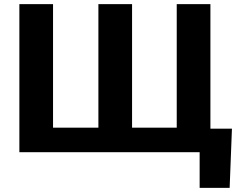

<svg xmlns="http://www.w3.org/2000/svg" viewBox="-20 -731 1187 922"><path d="M234.7 -711H73V0H938.7V171H1082.8L1093.8 -113H990.4V-711H828.7V-118H614.2V-711H452.5V-118H234.7Z"/></svg>

Font: Asimov
Style: Wid
Weight: 500
Designer: Google
Version: Version 2.000980; 2014